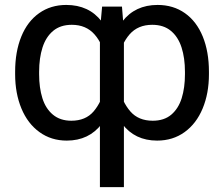

<svg xmlns="http://www.w3.org/2000/svg" viewBox="-20 -557 903 774"><path d="M382.8 -432.6V197.3H479.5V-432.6L471.7 -530.3H391.6ZM65.9 -409.7C49.3 -369 41 -321.6 41 -267.6V-257.8C41 -206.4 49.5 -160.3 66.4 -119.6C83.3 -78.9 107.6 -47.2 139.2 -24.4C170.7 -1.6 207.4 9.8 249 9.8C308.9 9.8 356 -12.7 390.1 -57.6C424.3 -102.5 445 -166.3 452.1 -249V-278.3C445 -361.7 424.3 -425.6 390.1 -470.2C356 -514.8 308.3 -537.1 247.1 -537.1C205.4 -537.1 168.9 -526 137.7 -503.9C106.4 -481.8 82.5 -450.4 65.9 -409.7ZM150.9 -161.1C142.1 -189.1 137.7 -221.4 137.7 -257.8V-267.6C137.7 -304.7 142.3 -337.4 151.4 -365.7C160.5 -394 174.8 -416.3 194.3 -432.6C213.9 -448.9 238.9 -457 269.5 -457C307.9 -457 338.5 -444 361.3 -418C384.1 -391.9 399.1 -358.1 406.2 -316.4V-210.9C395.2 -167.3 378.9 -133 357.4 -107.9C335.9 -82.8 306 -70.3 267.6 -70.3C237.6 -70.3 212.9 -78.5 193.4 -94.7C173.8 -111 159.7 -133.1 150.9 -161.1ZM796.9 -119.6C813.8 -160.3 822.3 -206.4 822.3 -257.8V-267.6C822.3 -321.6 814 -369 797.4 -409.7C780.8 -450.4 756.8 -481.8 725.6 -503.9C694.3 -526 657.6 -537.1 615.2 -537.1C554.7 -537.1 507.3 -514.8 473.1 -470.2C439 -425.6 418.3 -361.7 411.1 -278.3V-249C418.3 -166.3 438.8 -102.5 472.7 -57.6C506.5 -12.7 553.4 9.8 613.3 9.8C655.6 9.8 692.5 -1.6 724.1 -24.4C755.7 -47.2 779.9 -78.9 796.9 -119.6ZM711.9 -365.7C721 -337.4 725.6 -304.7 725.6 -267.6V-257.8C725.6 -221.4 721.2 -189.1 712.4 -161.1C703.6 -133.1 689.6 -111 670.4 -94.7C651.2 -78.5 626.3 -70.3 595.7 -70.3C557.3 -70.3 527.2 -82.8 505.4 -107.9C483.6 -133 467.1 -167.3 456.1 -210.9V-316.4C464.5 -358.7 480 -392.7 502.4 -418.5C524.9 -444.2 555.3 -457 593.8 -457C624.3 -457 649.4 -448.9 668.9 -432.6C688.5 -416.3 702.8 -394 711.9 -365.7Z"/></svg>

Font: Pretendard Variable
Style: Regular
Weight: 400
Designer: Base glyphs from Inter by Rasmus Andersson; Hangeul glyphs from Noto Sans CJK(Source Han Sans) by Jang Soo-young and Kan
Foundry: Kil Hyung-jin
Version: Version 1.309;Glyphs 3.2 (3225)